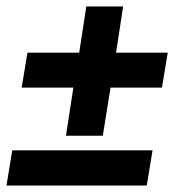

<svg xmlns="http://www.w3.org/2000/svg" viewBox="-28 -574 546 594"><path d="M176 -154 199 -303H39L57 -411H217L239 -554H353L331 -411H491L473 -303H314L290 -154ZM-8 0 10 -109H444L426 0Z"/></svg>

Font: Nunito Sans 7pt Condensed Black
Style: Italic
Weight: 900
Width: 3
Italic angle: -9°
Designer: Vernon Adams
Foundry: Vernon Adams
Version: Version 3.101;gftools[0.9.27]